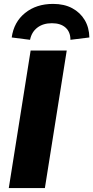

<svg xmlns="http://www.w3.org/2000/svg" viewBox="-20 -964 478 984"><path d="M25 0 137 -705H322L210 0ZM134 -760 40 -772Q51 -851 108.5 -897.5Q166 -944 252 -944Q309 -944 350 -922Q391 -900 414 -861.5Q437 -823 438 -772L341 -760Q341 -800 316 -822.5Q291 -845 246 -845Q201 -845 171.5 -822.5Q142 -800 134 -760Z"/></svg>

Font: Mulish ExtraLight Black
Style: Italic
Weight: 900
Italic angle: -9°
Version: Version 3.603